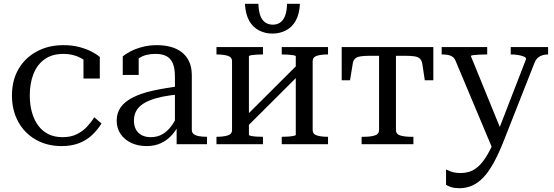

<svg xmlns="http://www.w3.org/2000/svg" viewBox="-20 -760 2918 1012"><path d="M310 -37Q353 -37 384.5 -52.5Q416 -68 438.5 -92Q461 -116 477 -142L515 -109Q494 -75 464.5 -47.5Q435 -20 395.5 -5Q356 10 305 10Q228 10 168.5 -24Q109 -58 76 -118.5Q43 -179 43 -257Q43 -336 77 -395Q111 -454 172.5 -488Q234 -522 315 -522Q361 -522 398.5 -512Q436 -502 463.5 -487.5Q491 -473 506 -460V-346H420V-459Q430 -458 439 -453Q448 -448 454.5 -440Q461 -432 464 -422Q467 -412 465 -401Q447 -432 406.5 -454Q366 -476 315 -476Q255 -476 215.5 -448Q176 -420 156.5 -370.5Q137 -321 137 -257Q137 -208 148.5 -167.5Q160 -127 182 -97.5Q204 -68 236 -52.5Q268 -37 310 -37Z M930 -306 929 -263Q879 -259 839.5 -251Q800 -243 771 -231.5Q742 -220 723 -204.5Q704 -189 695 -169Q686 -149 686 -124Q686 -96 697 -76.5Q708 -57 728 -47Q748 -37 774 -37Q810 -37 837 -53Q864 -69 884.5 -97.5Q905 -126 921 -164L929 -119Q914 -80 888 -50.5Q862 -21 828.5 -5.5Q795 10 752 10Q709 10 673.5 -6Q638 -22 616.5 -52.5Q595 -83 595 -124Q595 -165 616.5 -195Q638 -225 680.5 -246.5Q723 -268 785.5 -282Q848 -296 930 -306ZM911 0V-104H902V-356Q902 -401 890.5 -427Q879 -453 856.5 -464.5Q834 -476 800 -476Q748 -476 715.5 -455Q683 -434 663 -404Q663 -419 666.5 -430.5Q670 -442 676.5 -450.5Q683 -459 692 -464Q701 -469 711 -471V-365H627V-463Q641 -475 666.5 -488.5Q692 -502 728 -512Q764 -522 807 -522Q845 -522 878 -513.5Q911 -505 936.5 -486Q962 -467 976.5 -436.5Q991 -406 991 -362V-75Q991 -61 1001.5 -53Q1012 -45 1030 -42Q1048 -39 1070 -39H1071V0Z M1203 -75V-437Q1203 -459 1180 -466Q1157 -473 1122 -473H1121V-512H1366V-473H1364Q1348 -473 1331.5 -472Q1315 -471 1303.5 -469Q1292 -467 1292 -463V-49Q1292 -46 1303.5 -43.5Q1315 -41 1331.5 -40Q1348 -39 1364 -39H1366V0H1121V-39H1122Q1157 -39 1180 -46Q1203 -53 1203 -75ZM1539 -49V-463Q1539 -467 1526.5 -469Q1514 -471 1497 -472Q1480 -473 1466 -473H1465V-512H1709V-473H1708Q1673 -473 1650.5 -466Q1628 -459 1628 -437V-75Q1628 -53 1650.5 -46Q1673 -39 1708 -39H1709V0H1465V-39H1466Q1480 -39 1497 -40Q1514 -41 1526.5 -43.5Q1539 -46 1539 -49ZM1278 -88 1247 -119 1552 -423 1583 -392ZM1416 -583Q1378 -583 1345.5 -599.5Q1313 -616 1293.5 -650.5Q1274 -685 1271 -740H1342Q1343 -701 1352.5 -676.5Q1362 -652 1379 -641Q1396 -630 1418 -630Q1440 -630 1456.5 -641Q1473 -652 1482.5 -676.5Q1492 -701 1493 -740H1561Q1558 -685 1538.5 -650.5Q1519 -616 1486.5 -599.5Q1454 -583 1416 -583Z M2022 -466V-512H2264V-337H2219L2206 -423Q2203 -441 2193.5 -450.5Q2184 -460 2165 -463Q2146 -466 2113 -466ZM2022 -466H1931Q1900 -466 1880.5 -463Q1861 -460 1851 -450.5Q1841 -441 1839 -423L1825 -337H1781V-512H2022ZM2067 -75Q2067 -53 2089.5 -46Q2112 -39 2147 -39H2159V0H1886V-39H1898Q1933 -39 1955.5 -46Q1978 -53 1978 -75V-512H2067Z M2631 -50 2616 -13 2575 22 2381 -440Q2375 -454 2365 -461Q2355 -468 2341 -470.5Q2327 -473 2309 -473H2308V-512H2548V-473H2546Q2528 -473 2508 -472Q2488 -471 2475 -469.5Q2462 -468 2462 -464ZM2635 -17Q2608 51 2581.5 99Q2555 147 2527 176Q2499 205 2468 218.5Q2437 232 2402 232Q2376 232 2358.5 226.5Q2341 221 2331 214V133Q2334 134 2344 139Q2354 144 2370 148Q2386 152 2406 152Q2431 152 2454.5 145Q2478 138 2501.5 117Q2525 96 2549 55.5Q2573 15 2598 -50L2607 -72L2753 -449Q2753 -457 2741 -462Q2729 -467 2711 -470Q2693 -473 2674 -473H2672V-512H2869V-473H2868Q2853 -473 2839.5 -469Q2826 -465 2815 -455.5Q2804 -446 2797 -428Z"/></svg>

Font: Roboto Serif 72pt
Style: Regular
Weight: 400
Designer: Greg Gazdowicz
Foundry: Commercial Type
Version: Version 1.008